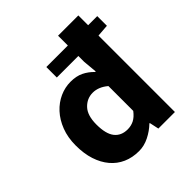

<svg xmlns="http://www.w3.org/2000/svg" viewBox="-192 -836 984 984"><g transform="rotate(-45 300.0 -344.0)"><path d="M257 12Q209 12 170.5 -5Q132 -22 104.5 -54.5Q77 -87 62 -133Q47 -179 47 -238Q47 -296 65 -342.5Q83 -389 113 -421.5Q143 -454 181 -471Q219 -488 259 -488Q301 -488 330.5 -473.5Q360 -459 384 -434H388L381 -511V-553H225V-629H381V-700H528V-629H594V-559L528 -554V0H408L397 -51H394Q366 -24 330 -6Q294 12 257 12ZM294 -108Q319 -108 340 -118.5Q361 -129 381 -155V-335Q342 -368 300 -368Q258 -368 228 -336.5Q198 -305 198 -239Q198 -171 223 -139.5Q248 -108 294 -108Z"/></g></svg>

Font: Source Code Pro
Style: Bold
Weight: 700
Monospace: yes
Designer: Paul D. Hunt, Teo Tuominen
Foundry: Adobe Systems Incorporated
Version: Version 2.030;PS 1.000;hotconv 16.6.51;makeotf.lib2.5.65220